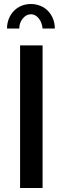

<svg xmlns="http://www.w3.org/2000/svg" viewBox="-20 -936 312 956"><path d="M80 0V-710H192V0ZM134 -865Q111 -865 93.5 -844Q76 -823 76 -794H15Q15 -820 24 -842.5Q33 -865 49 -881.5Q65 -898 86.5 -907Q108 -916 134 -916Q159 -916 181 -907Q203 -898 219 -881.5Q235 -865 244 -842.5Q253 -820 253 -794H192Q189 -825 172.5 -845Q156 -865 134 -865Z"/></svg>

Font: IngvarSans
Style: Regular
Weight: 600
Version: Version 3.000